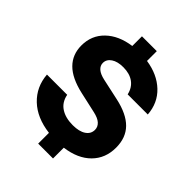

<svg xmlns="http://www.w3.org/2000/svg" viewBox="-227 -839 1029 1029"><g transform="rotate(45 287.5 -325.0)"><path d="M249.2 75V-6.7Q147.5 -19.2 87.5 -76.2Q27.5 -133.3 20.8 -220H174.2Q183.3 -172.5 219.2 -149.2Q255 -125.8 310 -125.8Q358.3 -125.8 385.4 -143.8Q412.5 -161.7 412.5 -192.5Q412.5 -215 395 -231.2Q377.5 -247.5 338.3 -255.8L222.5 -281.7Q130 -302.5 85.4 -347.5Q40.8 -392.5 40.8 -460.8Q40.8 -537.5 93.3 -588.3Q145.8 -639.2 235.8 -651.7V-725H348.3V-650.8Q437.5 -637.5 492.9 -585Q548.3 -532.5 554.2 -450.8H401.7Q392.5 -492.5 361.7 -515Q330.8 -537.5 282.5 -537.5Q239.2 -537.5 213.8 -520.4Q188.3 -503.3 188.3 -475.8Q188.3 -455 205.4 -440Q222.5 -425 256.7 -417.5L379.2 -390.8Q470.8 -370.8 515.4 -325.4Q560 -280 560 -205Q560 -124.2 507.9 -71.7Q455.8 -19.2 361.7 -6.7V75Z"/></g></svg>

Font: Funnel Display Light ExtraBold
Style: Regular
Weight: 800
Version: Version 1.000